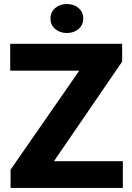

<svg xmlns="http://www.w3.org/2000/svg" viewBox="-20 -927 650 947"><path d="M246.1 -131.8H585.9V0H32.2V-90.3L371.1 -578.6H30.3V-710.9H582.5V-623ZM229 -835.4Q229 -867.2 252 -887.2Q274.9 -907.2 310.1 -907.2Q344.7 -907.2 367.7 -887.2Q390.6 -867.2 390.6 -835.4Q390.6 -804.2 367.7 -784.2Q344.7 -764.2 310.1 -764.2Q274.9 -764.2 252 -784.2Q229 -804.2 229 -835.4Z"/></svg>

Font: Roboto
Style: Regular
Weight: 900
Designer: Google
Version: Version 2.001171; 2014